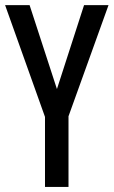

<svg xmlns="http://www.w3.org/2000/svg" viewBox="-20 -734 446 754"><path d="M203.6 -384.3 310.1 -713.9H406.2L249 -277.3V0H156.7V-274.9L0 -713.9H96.2Z"/></svg>

Font: Open Sans Condensed Medium
Style: Regular
Weight: 500
Width: 3
Designer: Monotype Design Team
Foundry: Monotype Imaging Inc.
Version: Version 3.000